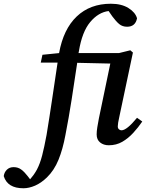

<svg xmlns="http://www.w3.org/2000/svg" viewBox="-186 -763 789 1027"><path d="M-61 244Q-146 244 -166 179Q-163 158 -149 144.5Q-135 131 -113 131Q-89 131 -71.5 144.5Q-54 158 -38 179L-25 196Q-16 186 -7 173.5Q2 161 11 145Q28 113 39.5 68.5Q51 24 63 -41Q79 -138 93 -233.5Q107 -329 122 -428H32L41 -470L130 -479Q153 -607 224.5 -675Q296 -743 407 -743Q464 -743 501 -720Q538 -697 547 -665Q538 -620 494 -620Q469 -620 452 -634Q435 -648 415 -675L395 -704Q340 -697 296.5 -645Q253 -593 236 -489Q235 -487 235 -484Q235 -481 234 -479H450L511 -494L525 -482L452 -137Q444 -102 444 -87Q444 -77 450 -71.5Q456 -66 464 -66Q492 -66 547 -133L575 -113Q554 -82 527 -52.5Q500 -23 468 -4.5Q436 14 396 14Q368 14 349.5 -1Q331 -16 331 -44Q331 -61 334.5 -82.5Q338 -104 343 -130L404 -423L227 -427Q213 -332 197.5 -232.5Q182 -133 164 -41Q150 35 127 91.5Q104 148 65 186Q34 216 1.5 230Q-31 244 -61 244Z"/></svg>

Font: Source Serif 4 Semibold
Style: Italic
Weight: 600
Italic angle: -12°
Designer: Frank Grießhammer
Foundry: Adobe
Version: Version 4.005;hotconv 1.1.0;makeotfexe 2.6.0